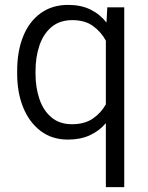

<svg xmlns="http://www.w3.org/2000/svg" viewBox="-20 -558 603 781"><path d="M49.8 -258.8V-269Q49.8 -350.1 74.5 -410.6Q99.1 -471.2 145.8 -504.6Q192.4 -538.1 257.3 -538.1Q309.1 -538.1 347.7 -519.3Q386.2 -500.5 413.1 -466.3L416.5 -528.3H485.4V203.1H410.6V-57.1Q383.8 -25.4 345.5 -7.8Q307.1 9.8 256.3 9.8Q191.9 9.8 145.8 -24.9Q99.6 -59.6 74.7 -120.1Q49.8 -180.7 49.8 -258.8ZM124.5 -269V-258.8Q124.5 -201.7 140.4 -155Q156.2 -108.4 189.2 -80.6Q222.2 -52.7 272.9 -52.7Q324.2 -52.7 357.7 -75.7Q391.1 -98.6 410.6 -133.8V-392.6Q392.1 -427.2 359.1 -451.7Q326.2 -476.1 273.9 -476.1Q222.7 -476.1 189.5 -448Q156.2 -419.9 140.4 -373Q124.5 -326.2 124.5 -269Z"/></svg>

Font: Vazirmatn RD FD Light
Style: Regular
Weight: 300
Designer: Saber Rastikerdar
Foundry: Saber Rastikerdar
Version: Version 33.003